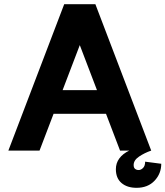

<svg xmlns="http://www.w3.org/2000/svg" viewBox="-20 -720 791 918"><path d="M287 -700H436L703 0H554L341 -558H382L169 0H20ZM180 -289H543V-176H180ZM534 89Q534 60 550.5 37.5Q567 15 598 0H703Q671 11 645 28.5Q619 46 619 69Q619 82 626 87.5Q633 93 643 93Q654 93 664 83Q674 73 674 53L751 63Q751 110 719 144Q687 178 633 178Q588 178 561 155Q534 132 534 89Z"/></svg>

Font: Uncut Sans VF
Style: Regular
Weight: 400
Designer: Kasper Nordkvist
Foundry: Uncut Type
Version: Version 1.100;FEAKit 1.0